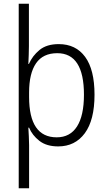

<svg xmlns="http://www.w3.org/2000/svg" viewBox="-20 -780 582 1036"><path d="M490 -269Q490 -132 437.5 -61Q385 10 294 10Q231 10 192.5 -20Q154 -50 137 -91H133Q134 -71 135.5 -45Q137 -19 137 3V236H81V-760H136V-531Q136 -511 135 -483.5Q134 -456 133 -435H136Q155 -479 193.5 -510.5Q232 -542 297 -542Q389 -542 439.5 -473Q490 -404 490 -269ZM433 -269Q433 -493 289 -493Q212 -493 174.5 -438.5Q137 -384 137 -281V-257Q137 -39 286 -39Q358 -39 395.5 -97.5Q433 -156 433 -269Z"/></svg>

Font: Noto Sans Khmer UI SemiCondensed Light
Style: Regular
Weight: 300
Width: 4
Designer: Danh Hong and the Monotype Design Team
Foundry: Monotype Imaging Inc.
Version: Version 2.002; ttfautohint (v1.8.4.7-5d5b)